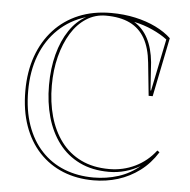

<svg xmlns="http://www.w3.org/2000/svg" viewBox="-52 -775 833 842"><g transform="rotate(5 364.0 -354.0)"><path d="M667.8 -132.7Q636.4 -82.5 592.7 -49.8Q549 -17.1 497.4 -1Q445.8 15 389.4 15Q316.4 15 255.7 -9.5Q195 -34 150.5 -81.5Q106.1 -129 82.2 -196.7Q58.3 -264.4 58.3 -350.9Q58.3 -435 82.7 -503.3Q107.2 -571.5 152.5 -620.8Q197.9 -670.2 261.5 -696.6Q325.2 -723 403.5 -723Q460.8 -723 510.7 -711.9Q560.7 -700.9 601.3 -681Q641.9 -661.1 669.3 -635.1L616.7 -375.3H598.9L584 -519.8Q577.5 -584.7 553.7 -626.4Q529.8 -668.1 487.3 -688.7Q444.8 -709.3 381.4 -709.3Q334.7 -709.3 295.9 -684.4Q257.1 -659.5 229.7 -615Q202.3 -570.4 187.1 -511.4Q171.9 -452.5 171.9 -383.9Q171.9 -310.6 189.4 -248Q207 -185.3 242.2 -138.5Q277.4 -91.7 330.3 -66.1Q383.2 -40.4 454.1 -40.4Q514.9 -40.4 568 -66Q621.1 -91.6 657.8 -139.7ZM295.8 -695.4Q225.1 -673.7 174.6 -625.4Q124 -577.2 97.3 -507.5Q70.7 -437.9 70.7 -350.9Q70.7 -266.7 93.7 -200.8Q116.7 -134.9 159.1 -89.5Q201.4 -44.1 259.8 -20.7Q318.3 2.6 389.4 2.6Q445.6 2.6 497.6 -13.9Q549.5 -30.4 590.6 -65.3Q560.8 -47.7 525.8 -37.9Q490.8 -28 454.1 -28Q380.1 -28 324.6 -55.1Q269.2 -82.1 232.5 -130.7Q195.9 -179.3 177.7 -243.9Q159.5 -308.6 159.5 -383.9Q159.5 -458.6 175.9 -520.3Q192.3 -582 222.9 -627.3Q253.5 -672.7 295.8 -695.4ZM596.7 -523.1 604.8 -401 607.2 -398 654.5 -628.3Q627.3 -648.9 589.1 -666.3Q551 -683.7 507.4 -692.8Q584.4 -646.2 596.7 -523.1Z"/></g></svg>

Font: Kalnia Glaze Thin
Style: Regular
Weight: 100
Version: Version 1.110